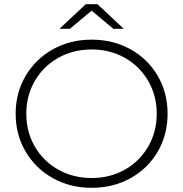

<svg xmlns="http://www.w3.org/2000/svg" viewBox="-20 -895 878 920"><path d="M55 -350Q55 -450 102.5 -531Q150 -612 233 -658.5Q316 -705 419 -705Q522 -705 605 -659Q688 -613 735.5 -532Q783 -451 783 -350Q783 -249 735.5 -168Q688 -87 605 -41Q522 5 419 5Q316 5 233 -41.5Q150 -88 102.5 -169Q55 -250 55 -350ZM731 -350Q731 -437 690 -507.5Q649 -578 578 -618Q507 -658 419 -658Q331 -658 259.5 -618Q188 -578 147 -507.5Q106 -437 106 -350Q106 -263 147 -192.5Q188 -122 259.5 -82Q331 -42 419 -42Q507 -42 578 -82Q649 -122 690 -192.5Q731 -263 731 -350ZM523 -757 419 -844 315 -757H265L391 -875H447L573 -757Z"/></svg>

Font: Montserrat Alternates Light
Style: Regular
Weight: 300
Designer: Julieta Ulanovsky
Foundry: Julieta Ulanovsky
Version: Version 7.200